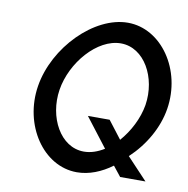

<svg xmlns="http://www.w3.org/2000/svg" viewBox="-71 -659 723 739"><g transform="rotate(10 290.5 -289.5)"><path d="M72 -290C47 -134 145 11 276 11C324 11 371 -8 413 -39L444 0H543L463 -85C522 -140 565 -214 577 -290C602 -446 502 -590 371 -590C240 -590 97 -446 72 -290ZM156 -290C173 -399 266 -507 358 -507C450 -507 509 -399 492 -290C483 -236 455 -182 419 -141L366 -210H281L368 -97C342 -81 316 -72 289 -72C197 -72 139 -181 156 -290Z"/></g></svg>

Font: Charger Sport
Style: NrwObl
Weight: 400
Designer: Jasper
Foundry: Cannot Into Space Fonts
Version: Version 1.1